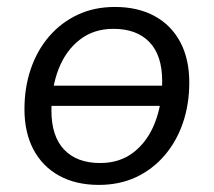

<svg xmlns="http://www.w3.org/2000/svg" viewBox="-20 -515 606 544"><path d="M260.2 8.9Q195.1 8.9 147.6 -17.2Q100.1 -43.4 74.7 -91.6Q49.3 -139.7 49.3 -205.6Q49.3 -267.4 67.4 -320.1Q85.5 -372.9 119.5 -412.2Q153.6 -451.6 200.5 -473.4Q247.3 -495.3 305.4 -495.3Q371 -495.3 418.3 -469.3Q465.6 -443.4 490.9 -395.5Q516.3 -347.6 516.3 -281.2Q516.3 -219.4 498.2 -166.7Q480.1 -114 446.1 -74.4Q412 -34.8 365.2 -12.9Q318.3 8.9 260.2 8.9ZM263.6 -53.1Q320.1 -53.1 359.4 -84.1Q398.7 -115.1 419.1 -167.7Q439.5 -220.3 439.5 -285.1Q439.5 -358.2 403.4 -395.7Q367.4 -433.3 301.5 -433.3Q245.5 -433.3 206 -402.5Q166.4 -371.7 146 -319.4Q125.7 -267.1 125.7 -201.8Q125.7 -128.7 161.9 -90.9Q198.2 -53.1 263.6 -53.1ZM96.1 -215.1 105.4 -272.2H469.1L459.8 -215.1Z"/></svg>

Font: Nunito Sans 12pt ExtraLight
Style: Italic
Weight: 200
Italic angle: -9°
Designer: Vernon Adams
Foundry: Vernon Adams
Version: Version 3.101;gftools[0.9.27]